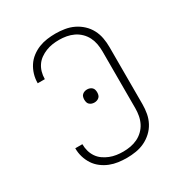

<svg xmlns="http://www.w3.org/2000/svg" viewBox="-175 -870 950 1005"><g transform="rotate(-30 300.0 -367.5)"><path d="M303 8Q277 8 251.5 4.5Q226 1 202 -8.5Q178 -18 157 -34Q136 -50 122 -71.5Q108 -93 100.5 -118Q93 -143 93 -169Q93 -169 93 -170Q93 -171 93 -171H136Q136 -171 136 -170.5Q136 -170 136 -169Q136 -149 141.5 -129Q147 -109 158.5 -92Q170 -75 187 -63Q204 -51 223 -43.5Q242 -36 262 -33Q282 -30 303 -30Q325 -30 347 -34Q369 -38 389 -47.5Q409 -57 425.5 -73Q442 -89 452 -109Q462 -129 466 -151Q470 -173 470 -195V-540Q470 -562 466 -584Q462 -606 452 -626Q442 -646 425.5 -662Q409 -678 389 -687.5Q369 -697 347 -701Q325 -705 303 -705Q282 -705 262 -702Q242 -699 223 -691.5Q204 -684 187 -672Q170 -660 158.5 -643Q147 -626 141.5 -606Q136 -586 136 -566Q136 -565 136 -564.5Q136 -564 136 -564H93Q93 -564 93 -565Q93 -566 93 -566Q93 -592 100.5 -617Q108 -642 122 -663.5Q136 -685 157 -701Q178 -717 202 -726.5Q226 -736 251.5 -739.5Q277 -743 303 -743Q330 -743 358 -738.5Q386 -734 411 -722Q436 -710 456.5 -691Q477 -672 490 -647.5Q503 -623 508 -595.5Q513 -568 513 -540V-195Q513 -167 508 -139.5Q503 -112 490 -87.5Q477 -63 456.5 -44Q436 -25 411 -13Q386 -1 358 3.5Q330 8 303 8ZM300 -328Q292 -328 284.5 -330.5Q277 -333 271 -338.5Q265 -344 263 -352Q261 -360 261 -368Q261 -375 263 -383Q265 -391 271 -396.5Q277 -402 284.5 -404.5Q292 -407 300 -407Q308 -407 315.5 -404.5Q323 -402 329 -396.5Q335 -391 337 -383Q339 -375 339 -368Q339 -360 337 -352Q335 -344 329 -338.5Q323 -333 315.5 -330.5Q308 -328 300 -328Z"/></g></svg>

Font: Iosevka Curly XLtEx
Style: Regular
Weight: 200
Width: 7
Monospace: yes
Designer: Belleve Invis
Foundry: Belleve Invis
Version: Version 11.1.0; ttfautohint (v1.8.3)